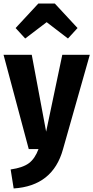

<svg xmlns="http://www.w3.org/2000/svg" viewBox="-25 -840 526 1082"><path d="M330 1Q273 208 52 222L35 115Q104 105 138 79.5Q172 54 192 0H137L-5 -531H154L235 -98L326 -531H481ZM63 -682 191 -820H284L412 -682L358 -623L238 -715L117 -623Z"/></svg>

Font: Fira Sans Condensed
Style: Bold
Weight: 700
Width: 3
Designer: bBox Type GmbH & Carrois Corporate GbR & Edenspiekermann AG
Foundry: bBox Type GmbH & Carrois Corporate GbR & Edenspiekermann AG
Version: Version 4.301